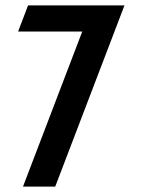

<svg xmlns="http://www.w3.org/2000/svg" viewBox="-20 -687 525 707"><path d="M83.3 -667 46.7 -571H282.9L64.7 0H183.4L438.3 -667Z"/></svg>

Font: Din Kursivschrift
Style: Extended Italic
Weight: 400
Version: Version 1.089